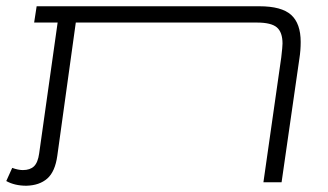

<svg xmlns="http://www.w3.org/2000/svg" viewBox="-25 -582 1047 613"><path d="M935 -448Q935 -421 931 -396L874 0H816L873 -399Q877 -433 877 -443Q877 -479 859 -494.5Q841 -510 795 -510H217L158 -85Q151 -34 126 -12Q101 10 59 11Q22 11 -5 -4L14 -46Q33 -39 48 -39Q71 -39 83.5 -51Q96 -63 100 -92L159 -510H84L92 -562H803Q874 -562 904.5 -534.5Q935 -507 935 -448Z"/></svg>

Font: FiraGO Light
Style: Italic
Weight: 300
Italic angle: -8°
Designer: bBox Type GmbH
Foundry: bBox Type GmbH
Version: Version 1.001